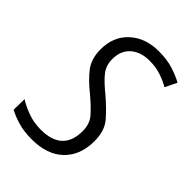

<svg xmlns="http://www.w3.org/2000/svg" viewBox="-175 -614 696 696"><g transform="rotate(45 173.0 -266.0)"><path d="M119 10Q198 10 241.5 -32Q285 -74 285 -146Q285 -199 259 -229.5Q233 -260 192 -295Q156 -324 138 -347Q120 -370 120 -402Q120 -446 147.5 -470Q175 -494 220 -494Q252 -494 279 -485Q306 -476 326 -464L348 -509Q325 -522 293 -532Q261 -542 220 -542Q151 -542 108 -502.5Q65 -463 65 -398Q65 -349 89 -318Q113 -287 152 -256Q190 -224 209.5 -201Q229 -178 229 -142Q229 -38 117 -38Q82 -38 50.5 -49.5Q19 -61 -2 -75L-3 -20Q16 -9 47 0.5Q78 10 119 10Z"/></g></svg>

Font: Noto Sans Display SemiCondensed Light
Style: Italic
Weight: 300
Width: 4
Italic angle: -12°
Designer: Monotype Design Team
Foundry: Monotype Imaging Inc.
Version: Version 1.900